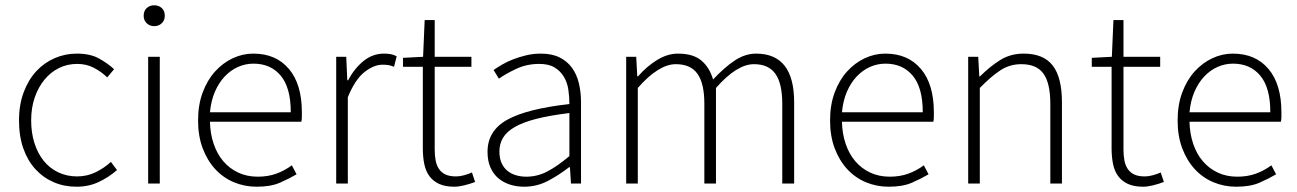

<svg xmlns="http://www.w3.org/2000/svg" viewBox="-20 -695 4910 727"><path d="M270 12Q223 12 183.5 -5Q144 -22 114.5 -54Q85 -86 68.5 -132.5Q52 -179 52 -239Q52 -299 70 -346.5Q88 -394 118 -426Q148 -458 187.5 -475Q227 -492 271 -492Q321 -492 354 -474Q387 -456 412 -433L386 -402Q363 -424 335 -438.5Q307 -453 272 -453Q235 -453 203.5 -437.5Q172 -422 148.5 -393.5Q125 -365 111.5 -326Q98 -287 98 -239Q98 -192 110.5 -153Q123 -114 145.5 -86Q168 -58 200.5 -42.5Q233 -27 272 -27Q310 -27 342.5 -43Q375 -59 400 -82L423 -51Q392 -24 354 -6Q316 12 270 12Z M541 0V-480H585V0ZM564 -596Q547 -596 535.5 -607Q524 -618 524 -635Q524 -654 535.5 -664.5Q547 -675 564 -675Q581 -675 592.5 -664.5Q604 -654 604 -635Q604 -618 592.5 -607Q581 -596 564 -596Z M952 12Q906 12 865.5 -5Q825 -22 795 -54.5Q765 -87 747.5 -133.5Q730 -180 730 -239Q730 -298 747.5 -345Q765 -392 794.5 -424.5Q824 -457 861.5 -474.5Q899 -492 939 -492Q1025 -492 1074 -434Q1123 -376 1123 -270Q1123 -261 1123 -252Q1123 -243 1121 -234H775Q776 -189 789 -150.5Q802 -112 825.5 -84.5Q849 -57 882 -41.5Q915 -26 956 -26Q995 -26 1026.5 -37.5Q1058 -49 1085 -69L1103 -35Q1074 -18 1039.5 -3Q1005 12 952 12ZM775 -270H1081Q1081 -363 1043 -408.5Q1005 -454 940 -454Q909 -454 881 -441.5Q853 -429 830.5 -405Q808 -381 793.5 -347Q779 -313 775 -270Z M1253 0V-480H1291L1295 -391H1298Q1322 -436 1356.5 -464Q1391 -492 1434 -492Q1448 -492 1459 -490Q1470 -488 1482 -482L1472 -442Q1460 -447 1451 -448.5Q1442 -450 1428 -450Q1396 -450 1360.5 -422.5Q1325 -395 1297 -327V0Z M1701 12Q1666 12 1643 1.5Q1620 -9 1606 -28Q1592 -47 1586.5 -74Q1581 -101 1581 -133V-442H1506V-476L1582 -480L1588 -619H1626V-480H1765V-442H1626V-129Q1626 -106 1629.5 -87.5Q1633 -69 1642 -55.5Q1651 -42 1666.5 -34.5Q1682 -27 1707 -27Q1721 -27 1737.5 -31.5Q1754 -36 1767 -42L1779 -6Q1758 2 1737 7Q1716 12 1701 12Z M1965 12Q1936 12 1911 4Q1886 -4 1867 -20Q1848 -36 1837 -61Q1826 -86 1826 -120Q1826 -200 1900.5 -241.5Q1975 -283 2136 -301Q2136 -328 2132 -355.5Q2128 -383 2115 -404.5Q2102 -426 2080 -439.5Q2058 -453 2022 -453Q1974 -453 1934 -434Q1894 -415 1869 -397L1849 -430Q1862 -439 1880.5 -450Q1899 -461 1922 -470Q1945 -479 1972 -485.5Q1999 -492 2028 -492Q2070 -492 2099 -477.5Q2128 -463 2146 -438Q2164 -413 2172 -379.5Q2180 -346 2180 -307V0H2142L2138 -62H2135Q2098 -33 2055.5 -10.5Q2013 12 1965 12ZM1973 -26Q2015 -26 2053 -46Q2091 -66 2136 -104V-267Q2062 -258 2011 -245Q1960 -232 1929 -214Q1898 -196 1884.5 -173Q1871 -150 1871 -122Q1871 -96 1879 -78Q1887 -60 1901 -48.5Q1915 -37 1933.5 -31.5Q1952 -26 1973 -26Z M2351 0V-480H2389L2393 -406H2396Q2428 -443 2467.5 -467.5Q2507 -492 2547 -492Q2605 -492 2636 -465.5Q2667 -439 2680 -394Q2722 -439 2761.5 -465.5Q2801 -492 2843 -492Q2987 -492 2987 -308V0H2942V-302Q2942 -379 2916 -415.5Q2890 -452 2835 -452Q2770 -452 2691 -362V0H2647V-302Q2647 -379 2621 -415.5Q2595 -452 2539 -452Q2474 -452 2395 -362V0Z M3345 12Q3299 12 3258.5 -5Q3218 -22 3188 -54.5Q3158 -87 3140.5 -133.5Q3123 -180 3123 -239Q3123 -298 3140.5 -345Q3158 -392 3187.5 -424.5Q3217 -457 3254.5 -474.5Q3292 -492 3332 -492Q3418 -492 3467 -434Q3516 -376 3516 -270Q3516 -261 3516 -252Q3516 -243 3514 -234H3168Q3169 -189 3182 -150.5Q3195 -112 3218.5 -84.5Q3242 -57 3275 -41.5Q3308 -26 3349 -26Q3388 -26 3419.5 -37.5Q3451 -49 3478 -69L3496 -35Q3467 -18 3432.5 -3Q3398 12 3345 12ZM3168 -270H3474Q3474 -363 3436 -408.5Q3398 -454 3333 -454Q3302 -454 3274 -441.5Q3246 -429 3223.5 -405Q3201 -381 3186.5 -347Q3172 -313 3168 -270Z M3646 0V-480H3684L3688 -406H3691Q3728 -443 3767 -467.5Q3806 -492 3856 -492Q3931 -492 3966 -447Q4001 -402 4001 -308V0H3957V-302Q3957 -379 3931.5 -415.5Q3906 -452 3847 -452Q3804 -452 3769 -429.5Q3734 -407 3690 -362V0Z M4309 12Q4274 12 4251 1.5Q4228 -9 4214 -28Q4200 -47 4194.5 -74Q4189 -101 4189 -133V-442H4114V-476L4190 -480L4196 -619H4234V-480H4373V-442H4234V-129Q4234 -106 4237.5 -87.5Q4241 -69 4250 -55.5Q4259 -42 4274.5 -34.5Q4290 -27 4315 -27Q4329 -27 4345.5 -31.5Q4362 -36 4375 -42L4387 -6Q4366 2 4345 7Q4324 12 4309 12Z M4661 12Q4615 12 4574.5 -5Q4534 -22 4504 -54.5Q4474 -87 4456.5 -133.5Q4439 -180 4439 -239Q4439 -298 4456.5 -345Q4474 -392 4503.5 -424.5Q4533 -457 4570.5 -474.5Q4608 -492 4648 -492Q4734 -492 4783 -434Q4832 -376 4832 -270Q4832 -261 4832 -252Q4832 -243 4830 -234H4484Q4485 -189 4498 -150.5Q4511 -112 4534.5 -84.5Q4558 -57 4591 -41.5Q4624 -26 4665 -26Q4704 -26 4735.5 -37.5Q4767 -49 4794 -69L4812 -35Q4783 -18 4748.5 -3Q4714 12 4661 12ZM4484 -270H4790Q4790 -363 4752 -408.5Q4714 -454 4649 -454Q4618 -454 4590 -441.5Q4562 -429 4539.5 -405Q4517 -381 4502.5 -347Q4488 -313 4484 -270Z"/></svg>

Font: CV Source Sans Light
Style: Regular
Weight: 300
Designer: Paul D. Hunt
Foundry: Adobe Systems Incorporated
Version: Version 3.001